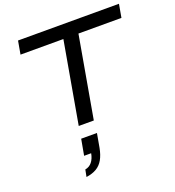

<svg xmlns="http://www.w3.org/2000/svg" viewBox="-177 -824 1187 1305"><g transform="rotate(-20 416.5 -171.5)"><path d="M292 0 396 -591H86L103 -687H833L816 -591H505L401 0ZM223 344 233 293Q263 288 282 264.5Q301 241 308 203H257L278 87H392L374 188Q365 236 346.5 269Q328 302 297.5 320Q267 338 223 344Z"/></g></svg>

Font: Archivo Expanded
Style: Italic
Weight: 400
Width: 7
Italic angle: -10°
Designer: Hector Gatti
Foundry: Omnibus-Type
Version: Version 2.001